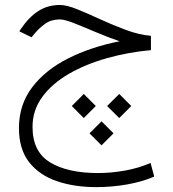

<svg xmlns="http://www.w3.org/2000/svg" viewBox="-20 -415 694 772"><path d="M586.9 -271V-213.4Q494.6 -205.1 409.2 -180.9Q323.7 -156.7 256.3 -117.7Q189 -78.6 149.9 -25.1Q110.8 28.3 110.8 95.2Q110.8 195.3 181.6 238Q252.4 280.8 374 280.8Q426.3 280.8 481.7 271Q537.1 261.2 585.4 240.2L600.1 294.9Q552.2 315.9 490.7 326.7Q429.2 337.4 366.7 337.4Q278.3 337.4 208 313.2Q137.7 289.1 96.9 236.8Q56.2 184.6 56.2 100.1Q56.2 6.3 109.1 -63.7Q162.1 -133.8 253.7 -179.9Q345.2 -226.1 460.9 -249Q410.2 -266.6 362.1 -287.1Q314 -307.6 276.6 -322.3Q239.3 -336.9 220.7 -336.9Q186 -336.9 161.4 -319.3Q136.7 -301.8 115.7 -275.9L106.9 -265.1L57.6 -289.1L63.5 -297.9Q95.2 -345.2 133.3 -370.1Q171.4 -395 221.2 -395Q248 -395 290.8 -377.7Q333.5 -360.4 384.3 -336.9Q435.1 -313.5 487.5 -294.2Q540 -274.9 586.9 -271ZM459.5 -37.1 507.8 11.2 459.5 59.6 410.6 11.2ZM316.9 -37.1 365.2 11.2 316.9 59.6 268.6 11.2ZM388.2 72.8 436.5 121.1 388.2 169.4 339.8 121.1Z"/></svg>

Font: Vazirmatn FD NL ExtraLight
Style: Regular
Weight: 200
Designer: Saber Rastikerdar
Foundry: Saber Rastikerdar
Version: Version 33.003